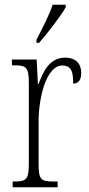

<svg xmlns="http://www.w3.org/2000/svg" viewBox="-20 -786 372 806"><path d="M133 -619V-606H144C184 -652 237 -721 256 -756V-766H201C186 -721 162 -676 133 -619ZM33 0H222V-24H209C152 -24 142 -30 142 -99V-274C142 -379 175 -511 242 -511C284 -511 287 -476 287 -435C312 -435 321 -454 321 -480C321 -517 300 -544 253 -544C188 -544 161 -485 142 -434H139L134 -536H30V-512H33C90 -512 101 -506 101 -437V-100C101 -30 90 -24 35 -24H33Z"/></svg>

Font: Noto Serif Armenian ExtraCondensed ExtraLight
Style: Regular
Weight: 200
Width: 2
Designer: Monotype Design Team
Foundry: Monotype Imaging Inc.
Version: Version 2.008